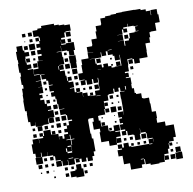

<svg xmlns="http://www.w3.org/2000/svg" viewBox="-82 -805 918 914"><g transform="rotate(-10 376.5 -348.0)"><path d="M72 -75H40V-107H72V-128H69V-108H43V-128H33V-174H41V-196H71V-174H72V-195H93V-203H78V-219H94V-204H99V-228H133V-204H138V-219H154V-203H139V-202H167V-175H168V-189H184V-175H193V-194H213V-203H198V-219H213V-234H199V-248H213V-234H225V-252H243V-258H223V-283H218V-288H193V-314H216V-316H191V-342H187V-368H183V-381H166V-401H181V-407H162V-435H181V-438H163V-460H155V-470H135V-492H152V-494H130V-467H105V-465H130V-437H111V-436H131V-406H111V-399H124V-383H111V-374H129V-353H138V-340H155V-322H138V-318H163V-284H135V-283H158V-259H134V-282H131V-256H104V-253H68V-275H67V-260H45V-281H36V-321H37V-335H30V-387H32V-415H34V-443H42V-461H36V-501H40V-520H35V-562H38V-581H36V-621H42V-645H70V-621H76V-581H74V-562H77V-551H96V-531H77V-527H102V-495H129V-523V-498H103V-524H128V-559H155V-560H135V-582H154V-591H136V-611H154V-622H137V-640H154V-653H138V-669H154V-653H159V-670H155V-676H131V-706H155V-712H175V-722H237V-714H259V-710H285V-706H311V-676H285V-672H307V-650H285V-672H278V-649H259V-641H276V-621H256V-638H255V-616H277V-620H315V-582H308V-559H284V-582H277V-586H251V-612H250V-587H227V-585H250V-558H253V-524H227V-522H247V-500H227V-494H249V-468H227H253V-443H257V-460H275V-442H258V-435H280V-407H259V-404H279V-383H287V-400H305V-382H288V-379H314V-355H315V-372H337V-355H349V-368H363V-354H350V-352H374V-373H397V-380H398V-409H400V-432H377H397V-410H375V-430H369V-408H343V-430H337V-410H315V-432H335V-435H310V-467H332V-505H336V-531H371V-556H398V-557H372V-585H398V-589H400V-617H426V-651H431V-676H457V-680H459V-708H483V-714H510V-717H537V-720H566V-721H626V-720H655V-714H679V-704H699V-682H701V-706H731V-680H735V-642H712V-605H684V-603H678V-579H673V-554H650V-517H649V-488H609V-468H583V-491H576V-471H556V-491H576V-495H552V-465H525H550V-437H530V-431H546V-411H530V-407H552V-375H550V-354H559V-330H565V-324H589V-300H595V-297H622V-269H624V-228H643V-194H640V-172H677V-151H716V-91H703V-74H680V-68H693V-54H679V-67H676V-41H668V-19H647V-11H666V9H646V-10H644V17H617V20H575V13H552V-12H548V11H533V26H479V-5H450V-46H431V-76H453V-81H436V-101H456V-84H464V-103H488V-84H499V-80H517H547H585V-102H606V-106H581V-133H578V-139H554V-160H553V-134H549V-108H523V-134H519V-137H492V-159H486V-141H466V-161H484V-168H463V-194H479V-200H465V-222H479V-228H463V-254H489V-238H490V-257H491V-286H507H491V-315H490V-347H513V-349H494V-368H486V-351H466V-368H461V-346H435V-342H430V-317H407V-280H425V-262H407V-280H403V-254H374V-253H349H368V-230H375V-201H406V-175H410V-171H432V-195H460V-167H436V-163H458V-139H436V-132H457V-110H435V-131H434V-103H398V-127H362V-175H366V-192H337V-230H344V-248H322V-245H318V-219V-189V-176H321V-152H327V-90H318V-69H308V-49H284V-67H277V-50H255V-67H245V-52H227V-70H242V-72H221V-46H191V-72H189V-48H163V-72H159V-48H133V-74H157V-78H133V-100H125V-106H101V-125H100V-107H72ZM125 -682H107V-700H125ZM94 -683H78V-699H94ZM123 -654H109V-668H123ZM88 -659H84V-663H88ZM550 -587H523V-586H551V-560H575H555V-582H576V-591H582V-615H609V-618H628V-620H615V-642H628V-644H609V-647H582V-661H580V-647H559V-640H575V-622H557V-638H551V-616H525V-615H550ZM130 -617H102V-645H130ZM95 -622H77V-640H95ZM304 -623H288V-639H304ZM126 -591H106V-611H126ZM96 -591H76V-611H96ZM575 -592H557V-610H575ZM95 -562H77V-580H95ZM272 -565H260V-577H272ZM121 -566H111V-576H121ZM312 -525H280V-557H312ZM480 -477H472V-468H487V-470H520V-495V-522H518V-499H494V-522H487V-554H468V-552H487V-530H465V-549H457V-530H435V-549H432V-525H400V-526H376V-525H400V-500H405V-492H427V-477H435V-492H457V-477H472V-485H480ZM126 -531H106V-551H126ZM274 -533H258V-549H274ZM310 -497H282V-525H310ZM277 -500H255V-522H277ZM426 -501H406V-521H426ZM225 -502V-520H222V-502ZM480 -507H472V-515H480ZM102 -470V-495V-470ZM308 -469H284V-493H308ZM516 -471H496V-491H516ZM271 -476H261V-486H271ZM405 -469H420V-470H405ZM304 -443H288V-459H304ZM573 -444H559V-458H573ZM153 -444H139V-458H153ZM303 -414H289V-428H303ZM151 -416H141V-426H151ZM568 -419H564V-423H568ZM396 -381H376V-401H396ZM363 -384H349V-398H363ZM331 -386H321V-396H331ZM149 -388H143V-394H149ZM522 -354V-371H518V-354ZM154 -353H138V-369H154ZM181 -356H171V-366H181ZM377 -347H397V-349H377ZM402 -322V-342V-322ZM186 -321H166V-341H186ZM454 -323H438V-339H454ZM481 -326H471V-336H481ZM424 -293H408V-309H424ZM184 -293H168V-309H184ZM450 -297H442V-305H450ZM479 -298H473V-304H479ZM459 -258H433V-284H459ZM217 -260H195V-282H217ZM186 -261H166V-281H186ZM485 -262H467V-280H485ZM97 -230H75V-252H97ZM186 -231H166V-251H186ZM124 -233H108V-249H124ZM62 -235H50V-247H62ZM152 -235H140V-247H152ZM389 -238H383V-244H389ZM448 -239H444V-243H448ZM394 -203H378V-219H394ZM64 -203H48V-219H64ZM183 -204H169V-218H183ZM450 -207H442V-215H450ZM219 -168H200V-165H220V-139H223V-164H238V-167H222V-188H219ZM422 -175H410V-187H422ZM217 -132V-110H218V-137H200V-132ZM577 -110H555V-132H577ZM513 -114H499V-128H513ZM482 -115H470V-127H482ZM195 -110V-127H190V-110ZM195 -103H217V-110H195ZM608 -87V-101H607V-87ZM124 -83H108V-99H124ZM93 -84H79V-98H93ZM572 -85H560V-97H572ZM512 -85H500V-97H512ZM542 -85H530V-97H542ZM585 -77H600V-80H585ZM195 -76H217V-79H195ZM65 -52H47V-70H65ZM93 -54H79V-68H93ZM122 -55H110V-67H122ZM719 -58H713V-64H719ZM255 18H217V13H192V-15H217V-20H224V-43H248V-20H255ZM728 -19H704V-43H728ZM183 -24H169V-38H183ZM273 -24H259V-38H273ZM303 -24H289V-38H303ZM92 -25H80V-37H92ZM212 -25H200V-37H212ZM692 -25H680V-37H692ZM59 -28H53V-34H59ZM118 -29H114V-33H118ZM732 15H700V-17H732ZM533 -13H547V-16H533ZM697 10H675V-12H697ZM184 7H168V-9H184ZM273 6H259V-8H273ZM120 3H112V-5H120Z"/></g></svg>

Font: Rubik Storm
Style: Regular
Weight: 400
Designer: Hubert and Fischer, NaN
Foundry: Hubert and Fischer, NaN
Version: Version 2.201